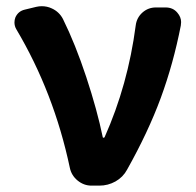

<svg xmlns="http://www.w3.org/2000/svg" viewBox="-20 -583 617 603"><path d="M378.9 -49.8Q366.2 -26.4 342.8 -13.2Q319.3 0 292 0H267.6Q243.2 0 223.6 -16.1Q204.1 -32.2 199.2 -56.6Q149.4 -292 31.2 -491.2Q25.4 -501 25.4 -512.7Q25.4 -520.5 28.3 -528.3Q37.1 -547.9 57.6 -552.7L93.8 -561.5Q102.5 -563.5 111.3 -563.5Q127.9 -563.5 142.6 -556.6Q166 -545.9 177.7 -523.4Q216.8 -444.3 251 -340.8Q285.2 -237.3 302.7 -152.3Q302.7 -150.4 305.2 -150.4Q307.6 -150.4 308.6 -152.3Q381.8 -316.4 406.2 -502.9Q409.2 -527.3 427.2 -543.5Q445.3 -559.6 469.7 -559.6H500Q523.4 -559.6 537.1 -543Q548.8 -529.3 548.8 -513.7Q548.8 -508.8 547.9 -502.9Q524.4 -382.8 484.9 -275.4Q445.3 -168 378.9 -49.8Z"/></svg>

Font: Gen Jyuu Gothic P Bold
Style: Bold
Weight: 700
Designer: [Source Han Sans]
Ryoko NISHIZUKA  (kana & ideographs); Paul D. Hunt (Latin, Greek & Cyrillic); Wenlong ZHANG  (bopomofo
Version: Version 1.002.20150607